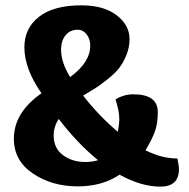

<svg xmlns="http://www.w3.org/2000/svg" viewBox="-20 -693 713 723"><path d="M201.2 -245.1Q182.1 -215.8 182.1 -183.1Q182.1 -134.8 217 -108.9Q252 -83 300.8 -83Q327.1 -83 349.1 -89.8Q271 -153.8 201.2 -245.1ZM272.9 -581.1Q244.1 -581.1 227.1 -560.5Q210 -540 210 -505.9Q210 -458 244.1 -402.8Q319.8 -458 319.8 -521Q319.8 -546.9 305.9 -564Q292 -581.1 272.9 -581.1ZM32.2 -170.9Q32.2 -269 136.2 -341.8Q71.8 -434.1 71.8 -515.1Q71.8 -586.9 127 -629.9Q182.1 -672.9 286.1 -672.9Q371.1 -672.9 419.4 -635.5Q467.8 -598.1 467.8 -545.9Q467.8 -514.2 455.8 -485.1Q443.8 -456.1 428.5 -436.5Q413.1 -417 385 -394.5Q356.9 -372.1 340.1 -361.6Q323.2 -351.1 293 -333Q356 -252.9 423.8 -196.8Q429.2 -227.1 429.2 -245.1Q429.2 -274.9 415 -318.8Q446.8 -337.9 481.9 -337.9Q574.2 -337.9 574.2 -271Q574.2 -230 564.2 -200.4Q554.2 -170.9 527.8 -127Q589.8 -96.2 647.9 -96.2Q653.8 -69.8 653.8 -56.2Q653.8 9.8 584 9.8Q512.2 9.8 430.2 -35.2Q365.2 8.8 272.9 8.8Q175.8 8.8 104 -39.6Q32.2 -87.9 32.2 -170.9Z"/></svg>

Font: Sukar
Style: black
Weight: 900
Designer: Dario Muhafara - Ghiath Alsory
Foundry: Dario Muhafara - Ghiath Alsory
Version: Version 1.00 March 27, 2016, initial release